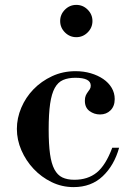

<svg xmlns="http://www.w3.org/2000/svg" viewBox="-20 -753 545 785"><path d="M288 -435Q259 -435 238 -426Q217 -417 204 -393.5Q191 -370 185 -329Q179 -288 179 -224Q179 -163 184.5 -123.5Q190 -84 202.5 -60.5Q215 -37 235 -27.5Q255 -18 284 -18Q339 -18 375.5 -47.5Q412 -77 439 -149H467Q447 -77 400 -32.5Q353 12 281 12Q233 12 191 -8.5Q149 -29 117.5 -62.5Q86 -96 67.5 -138.5Q49 -181 49 -226Q49 -270 67 -312.5Q85 -355 117 -388Q149 -421 193 -441.5Q237 -462 289 -462Q322 -462 351 -453.5Q380 -445 402 -430Q424 -415 436.5 -394Q449 -373 449 -348Q449 -319 432 -302Q415 -285 389 -285Q365 -285 346 -299Q327 -313 327 -341Q327 -354 330.5 -362Q334 -370 338.5 -376Q343 -382 347 -388Q351 -394 351 -403Q351 -435 288 -435ZM226 -667Q226 -694 245.5 -713.5Q265 -733 292 -733Q319 -733 338.5 -713.5Q358 -694 358 -667Q358 -640 338.5 -620.5Q319 -601 292 -601Q265 -601 245.5 -620.5Q226 -640 226 -667Z"/></svg>

Font: Libre Bodoni
Style: Regular
Weight: 400
Designer: Pablo Impallari, Rodrigo Fuenzalida
Foundry: Pablo Impallari, Rodrigo Fuenzalida
Version: Version 1.001; ttfautohint (v1.5.65-e2d9)